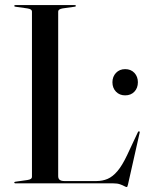

<svg xmlns="http://www.w3.org/2000/svg" viewBox="-20 -720 577 754"><path d="M272.5 -693.5 226 -687Q217.5 -685.5 213 -682.5Q208.5 -679.5 208.5 -673.5V-28.5Q208.5 -18 214.8 -13.5Q221 -9 233 -9H358.5Q382.5 -9 402.5 -17.5Q422.5 -26 441.2 -48Q460 -70 479.5 -111.5L521 -200Q522 -202.5 523.2 -203.5Q524.5 -204.5 526 -204.5Q528 -204 528.5 -202Q529 -200 528 -197L482.5 5Q481 11 480 12.8Q479 14.5 478 14.5Q474.5 14.5 468.2 11Q462 7.5 451.5 3.8Q441 0 424.5 0H40.5Q38.5 0 37.2 -1Q36 -2 36 -3Q36 -6 41 -6.5L87.5 -13Q97 -14.5 101.2 -17.5Q105.5 -20.5 105.5 -26.5V-673.5Q105.5 -679.5 101.2 -682.5Q97 -685.5 87.5 -687L41 -693.5Q36 -694 36 -697Q36 -698.5 37.2 -699.2Q38.5 -700 40.5 -700H273.5Q275.5 -700 276.8 -699.2Q278 -698.5 278 -697Q278 -694 272.5 -693.5ZM471.5 -345.5Q449.5 -345.5 435.5 -360Q421.5 -374.5 421.5 -397Q421.5 -419 435.5 -433.8Q449.5 -448.5 471.5 -448.5Q494 -448.5 507.8 -433.8Q521.5 -419 521.5 -397Q521.5 -374.5 507.8 -360Q494 -345.5 471.5 -345.5Z"/></svg>

Font: Fraunces 120pt
Style: Regular
Weight: 400
Version: Version 1.000;[b76b70a41]